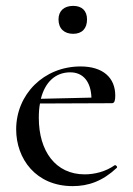

<svg xmlns="http://www.w3.org/2000/svg" viewBox="-20 -621 451 653"><path d="M229 -506C259 -506 276 -524 276 -555C276 -584 259 -601 229 -601C198 -601 179 -584 179 -555C179 -524 198 -506 229 -506ZM370 -59C339 -37 301 -28 268 -28C169 -28 112 -107 112 -220C112 -238 113 -254 116 -269L361 -270C370 -270 372 -281 372 -296C372 -357 330 -395 254 -395C129 -395 35 -300 35 -181C35 -81 102 12 227 12C281 12 329 -5 377 -50C381 -53 374 -61 370 -59ZM219 -375C263 -375 289 -343 291 -289L119 -285C133 -341 168 -375 219 -375Z"/></svg>

Font: Cormorant Infant Book
Style: Regular
Weight: 500
Designer: Christian Thalmann (Catharsis Fonts)
Version: Version 1.000;PS 002.000;hotconv 1.0.88;makeotf.lib2.5.64775